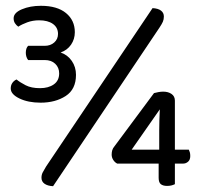

<svg xmlns="http://www.w3.org/2000/svg" viewBox="-20 -637 687 662"><path d="M77 -479H134Q154 -479 167 -490.5Q180 -502 180 -520Q180 -542 162.5 -554.5Q145 -567 115 -567Q93 -567 74 -560Q55 -553 43 -545Q36 -550 31.5 -557Q27 -564 27 -574Q27 -593 55.5 -605Q84 -617 121 -617Q177 -617 207.5 -592Q238 -567 238 -526Q238 -502 225 -483Q212 -464 189 -456Q213 -448 227.5 -427Q242 -406 242 -379Q242 -329 206.5 -306Q171 -283 120 -283Q77 -283 47 -297.5Q17 -312 17 -332Q17 -343 22.5 -351Q28 -359 37 -363Q49 -353 68.5 -343Q88 -333 118 -333Q147 -333 165.5 -346Q184 -359 184 -384Q184 -404 170.5 -417Q157 -430 134 -430H77Q73 -435 71 -441.5Q69 -448 69 -455Q69 -471 77 -479ZM583 -290V-121H631Q633 -117 634.5 -112Q636 -107 636 -99Q636 -86 628.5 -79.5Q621 -73 612 -73H384Q376 -77 370.5 -85.5Q365 -94 365 -104Q365 -112 367 -119Q369 -126 375 -133L511 -316Q518 -318 526.5 -319.5Q535 -321 543 -321Q560 -321 571.5 -313Q583 -305 583 -290ZM529 -121V-187Q529 -202 529.5 -222Q530 -242 531 -260L434 -121ZM527 -24V-94H583V-2Q577 1 570.5 2.5Q564 4 556 4Q542 4 534.5 -2Q527 -8 527 -24ZM139 -63 506 -609Q525 -608 535 -600.5Q545 -593 545 -580Q545 -570 541.5 -562Q538 -554 530 -542L163 5Q144 4 133.5 -3.5Q123 -11 123 -24Q123 -34 127 -42Q131 -50 139 -63Z"/></svg>

Font: Baloo Bhaina 2
Style: Regular
Weight: 400
Designer: Yesha Goshar, Manish Minz, Shuchita Grover and Ek Type
Foundry: Ek Type
Version: Version 1.700